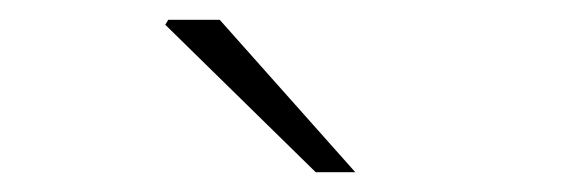

<svg xmlns="http://www.w3.org/2000/svg" viewBox="-20 -744 575 194"><path d="M299 -570 147 -719 150 -724H202L339 -570Z"/></svg>

Font: Source Sans 3 ExtraLight Light
Style: Regular
Weight: 300
Version: Version 3.052;hotconv 1.1.0;makeotfexe 2.6.0